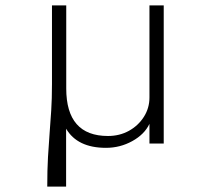

<svg xmlns="http://www.w3.org/2000/svg" viewBox="-20 -533 782 713"><path d="M155.5 160H225.5V-55Q267.5 16 373.5 16Q426 16 471.2 -9Q516.5 -34 535 -73V0H588V-513H535V-171Q535 -131.5 514.2 -99Q493.5 -66.5 458.8 -47.2Q424 -28 381 -28Q226 -28 226 -204.5V-513H173V-220.5Q173 -166 170.2 -122.8Q167.5 -79.5 164.2 -38.2Q161 3 158.2 50.2Q155.5 97.5 155.5 160Z"/></svg>

Font: Spartan Light
Style: Regular
Weight: 300
Designer: Matt Bailey, Mirko Velimirovic
Foundry: Matt Bailey
Version: Version 1.003; ttfautohint (v1.8.3)